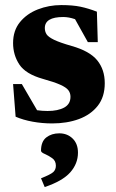

<svg xmlns="http://www.w3.org/2000/svg" viewBox="-20 -471 456 756"><path d="M221 -451Q266.5 -451 297.2 -444.5Q328 -438 361.5 -425L365 -305H326L275.5 -395.5Q251 -404 229 -404Q156.5 -404 156.5 -360.5Q156.5 -347 163.2 -336.2Q170 -325.5 192.5 -314.5Q215 -303.5 262 -290Q333 -270 362.8 -233.5Q392.5 -197 392.5 -143.5Q392.5 -89.5 365 -54.5Q337.5 -19.5 290.8 -2.2Q244 15 185.5 15Q146 15 108.8 8.2Q71.5 1.5 41.5 -11.5L31.5 -140H66L126 -37Q146.5 -34 167.5 -34Q208 -34 232.8 -47.5Q257.5 -61 257.5 -90Q257.5 -105 249 -116Q240.5 -127 217 -137.5Q193.5 -148 148.5 -160.5Q81 -179.5 56.2 -217Q31.5 -254.5 31.5 -301.5Q31.5 -350.5 58.5 -383.8Q85.5 -417 129 -434Q172.5 -451 221 -451ZM141.5 231Q179.5 216 189.8 206.5Q200 197 200 181.5Q200 162 185.5 151.8Q171 141.5 156.2 135.2Q141.5 129 141.5 122.5Q141.5 86.5 162.2 70.2Q183 54 213.5 54Q245 54 266 74.5Q287 95 287 130Q287 173.5 256.5 207.8Q226 242 156 265.5Z"/></svg>

Font: Newsreader Text ExtraBold
Style: Regular
Weight: 800
Designer: Hugues Gentile
Foundry: Production Type
Version: Version 1.001